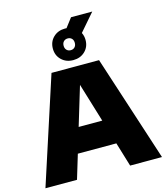

<svg xmlns="http://www.w3.org/2000/svg" viewBox="-149 -1181 1119 1293"><g transform="rotate(-15 411.0 -534.0)"><path d="M5 0 245.5 -740H577L817.5 0H595.5L544.5 -168.5H276L225 0ZM328 -341H492.5L410 -612.5ZM410.5 -785Q361 -785 328.8 -816Q296.5 -847 296.5 -895Q296.5 -943 328.8 -974Q361 -1005 410.5 -1005Q416 -1005 421 -1004.5L469.5 -1068H617.5L512.5 -946.5Q524.5 -923 524.5 -895Q524.5 -847 492.2 -816Q460 -785 410.5 -785ZM410.5 -854Q428 -854 438.8 -865.2Q449.5 -876.5 449.5 -895Q449.5 -914 438.8 -925Q428 -936 410.5 -936Q393.5 -936 382.5 -925Q371.5 -914 371.5 -895Q371.5 -876.5 382.5 -865.2Q393.5 -854 410.5 -854Z"/></g></svg>

Font: Encode Sans SemiExpanded SemiExpanded Black
Style: Regular
Weight: 900
Width: 6
Designer: Multiple Designers
Foundry: Impallari Type
Version: Version 3.000; ttfautohint (v1.8.3) -l 8 -r 50 -G 200 -x 14 